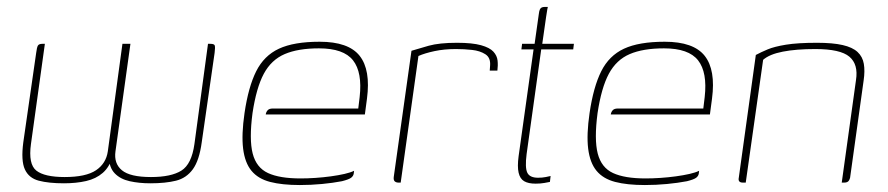

<svg xmlns="http://www.w3.org/2000/svg" viewBox="-20 -525 2554 552"><path d="M164 2Q120 2 91.5 -5.5Q63 -13 51.5 -38Q40 -63 47 -116L84 -373Q86 -389 89 -394Q92 -399 102 -399H109L69 -111Q61 -53 84.5 -34.5Q108 -16 166 -16Q227 -16 256 -35.5Q285 -55 290 -90L332 -399H355L312 -90Q307 -55 330.5 -35.5Q354 -16 414 -16Q472 -16 501.5 -34.5Q531 -53 539 -111L578 -399H585Q596 -399 597.5 -394Q599 -389 597 -373L560 -116Q553 -64 534.5 -38.5Q516 -13 486 -5.5Q456 2 412 2Q380 2 353 -4Q326 -10 310 -26.5Q294 -43 293 -73L303 -74Q295 -45 275.5 -28Q256 -11 227.5 -4.5Q199 2 164 2Z M842 7Q791 7 756.5 -2Q722 -11 703 -34Q684 -57 679 -97.5Q674 -138 683 -200Q694 -275 716.5 -320Q739 -365 782 -385Q825 -405 899 -405Q982 -405 1014 -364.5Q1046 -324 1035 -241L1029 -196H744Q745 -203 749.5 -208Q754 -213 764 -213H1010L1014 -246Q1022 -317 995 -351.5Q968 -386 897 -386Q837 -386 798.5 -369.5Q760 -353 738.5 -313Q717 -273 706 -200Q696 -124 706.5 -83.5Q717 -43 750.5 -27.5Q784 -12 844 -12Q864 -12 886.5 -13.5Q909 -15 931 -18Q953 -21 970.5 -25Q988 -29 998 -34L997 -26Q996 -19 989.5 -14Q983 -9 963 -4Q937 1 905.5 4Q874 7 842 7Z M1132 0H1126Q1119 0 1115 -3.5Q1111 -7 1112 -16L1163 -379Q1182 -385 1212.5 -393.5Q1243 -402 1294 -402Q1338 -402 1363 -395Q1388 -388 1398.5 -376.5Q1409 -365 1410.5 -351Q1412 -337 1410 -322H1388L1389 -336Q1391 -359 1375.5 -369Q1360 -379 1337 -381.5Q1314 -384 1291 -384Q1257 -384 1229 -378Q1201 -372 1183 -364Z M1520 3Q1499 3 1487 -4Q1475 -11 1471 -28.5Q1467 -46 1471 -76L1514 -383H1479L1481 -399H1517L1529 -484Q1530 -493 1532 -497.5Q1534 -502 1537.5 -503.5Q1541 -505 1545 -505H1555Q1555 -505 1553.5 -498Q1552 -491 1550 -476L1539 -399H1630L1628 -383H1536L1494 -82Q1489 -43 1496 -28.5Q1503 -14 1527 -14Q1539 -14 1549 -16Q1559 -18 1563 -19L1561 -2Q1556 -1 1545 1Q1534 3 1520 3Z M1834 7Q1783 7 1748.5 -2Q1714 -11 1695 -34Q1676 -57 1671 -97.5Q1666 -138 1675 -200Q1686 -275 1708.5 -320Q1731 -365 1774 -385Q1817 -405 1891 -405Q1974 -405 2006 -364.5Q2038 -324 2027 -241L2021 -196H1736Q1737 -203 1741.5 -208Q1746 -213 1756 -213H2002L2006 -246Q2014 -317 1987 -351.5Q1960 -386 1889 -386Q1829 -386 1790.5 -369.5Q1752 -353 1730.5 -313Q1709 -273 1698 -200Q1688 -124 1698.5 -83.5Q1709 -43 1742.5 -27.5Q1776 -12 1836 -12Q1856 -12 1878.5 -13.5Q1901 -15 1923 -18Q1945 -21 1962.5 -25Q1980 -29 1990 -34L1989 -26Q1988 -19 1981.5 -14Q1975 -9 1955 -4Q1929 1 1897.5 4Q1866 7 1834 7Z M2116 0Q2101 0 2104 -14L2153 -367Q2168 -375 2187 -383Q2206 -391 2239.5 -396.5Q2273 -402 2329 -402Q2374 -402 2402.5 -395.5Q2431 -389 2445.5 -375.5Q2460 -362 2463.5 -341.5Q2467 -321 2463 -294L2424 -14Q2423 -10 2421 -6.5Q2419 -3 2415.5 -1.5Q2412 0 2407 0H2400L2441 -295Q2448 -340 2422 -362Q2396 -384 2324 -384Q2269 -384 2230.5 -376.5Q2192 -369 2174 -353L2124 0Z"/></svg>

Font: Genos Thin Thin
Style: Italic
Weight: 250
Italic angle: -8°
Version: Version 1.010